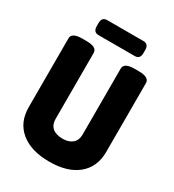

<svg xmlns="http://www.w3.org/2000/svg" viewBox="-206 -982 1003 1107"><g transform="rotate(30 295.0 -429.0)"><path d="M296 8Q174 8 105.5 -48.5Q37 -105 37 -205V-664Q37 -682 54 -692Q71 -702 108 -702H134Q171 -702 188 -692Q205 -682 205 -664V-223Q205 -186 228.5 -165.5Q252 -145 296 -145Q338 -145 361.5 -165.5Q385 -186 385 -223V-664Q385 -682 402 -692Q419 -702 456 -702H482Q519 -702 536 -692Q553 -682 553 -664V-205Q553 -105 485 -48.5Q417 8 296 8ZM178 -766Q143 -766 143 -806V-826Q143 -866 178 -866H419Q454 -866 454 -826V-806Q454 -766 419 -766Z"/></g></svg>

Font: Asap Condensed ExtraBold
Style: Regular
Weight: 800
Width: 3
Designer: Pablo Cosgaya
Foundry: Omnibus-Type
Version: Version 3.001; ttfautohint (v1.8.4.7-5d5b)